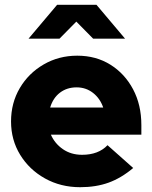

<svg xmlns="http://www.w3.org/2000/svg" viewBox="-20 -770 635 800"><path d="M314 10Q233 10 167.5 -26.5Q102 -63 64 -125Q26 -187 26 -264Q26 -341 62.5 -403Q99 -465 162 -501.5Q225 -538 302 -538Q380 -538 440 -500.5Q500 -463 534.5 -398Q569 -333 569 -249V-209H192Q208 -172 242 -148.5Q276 -125 322 -125Q390 -125 428 -165L535 -70Q485 -28 432.5 -9Q380 10 314 10ZM189 -322H410Q397 -360 367.5 -383Q338 -406 299 -406Q259 -406 230 -384Q201 -362 189 -322ZM368 -609 298 -680 228 -609H99L218 -750H382L501 -609Z"/></svg>

Font: Red Hat Display Black
Style: Regular
Weight: 900
Designer: Pentagram, MCKL
Foundry: Pentagram, MCKL
Version: Version 1.023; ttfautohint (v1.8.3)